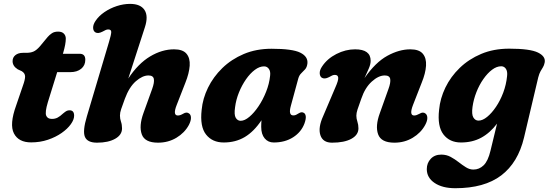

<svg xmlns="http://www.w3.org/2000/svg" viewBox="-20 -740 2897 1014"><path d="M95 -364 73.5 -374Q46.5 -391 46.5 -417Q46.5 -437 61.5 -449Q76.5 -461 101.5 -461H119Q141.5 -461 157 -467.8Q172.5 -474.5 190.5 -495L232 -545Q241 -555.5 253.8 -564.2Q266.5 -573 287 -573Q307 -573 317.2 -562.5Q327.5 -552 327.5 -536Q327.5 -508 314 -462L312 -456H400.5Q430.5 -456 430.5 -424.5Q430.5 -394.5 408.8 -376.8Q387 -359 351 -359H282L232.5 -199.5Q217 -147.5 223.8 -129.8Q230.5 -112 254 -112Q271 -112 284 -118.8Q297 -125.5 313.5 -141Q325.5 -151 332 -154.2Q338.5 -157.5 347.5 -157.5Q371.5 -157.5 371.5 -129Q371.5 -108.5 354 -84Q336.5 -59.5 305.5 -37.8Q274.5 -16 233.2 -2Q192 12 144.5 12Q78 12 53.5 -35.5Q29 -83 65.5 -183.5L100.5 -286Q113 -320 112.5 -336.8Q112 -353.5 95 -364Z M977.5 -80Q955 -38.5 911.8 -12.5Q868.5 13.5 814.5 13.5Q744.5 13.5 728.8 -30.5Q713 -74.5 737.5 -142.5L783.5 -270Q796 -304.5 792.5 -323Q789 -341.5 764 -341.5Q732.5 -341.5 697.5 -311Q662.5 -280.5 639.5 -218.5Q626 -181.5 619.8 -163.5Q613.5 -145.5 613.5 -129.5Q613.5 -113 619 -97.2Q624.5 -81.5 624.5 -62Q624.5 -27.5 588 -7Q551.5 13.5 492.5 13.5Q441.5 13.5 428.5 -17.2Q415.5 -48 439 -126L555.5 -518Q567 -556 567.5 -570.2Q568 -584.5 551.5 -584.5Q544.5 -584.5 537.5 -581.2Q530.5 -578 520.5 -572.5Q497 -560.5 483 -569.5Q472 -577 471.8 -593.5Q471.5 -610 484 -629Q501.5 -655.5 531.5 -676Q561.5 -696.5 597 -708Q632.5 -719.5 667 -719.5Q722 -719.5 743.2 -687.2Q764.5 -655 745 -595.5L657.5 -325.5Q710 -404.5 772.8 -442Q835.5 -479.5 899.5 -479.5Q945.5 -479.5 965 -456.2Q984.5 -433 981.8 -393Q979 -353 959 -303L913.5 -186.5Q891 -130 919.5 -130Q931.5 -130 947.5 -139.5Q966 -151 979.5 -140Q988.5 -133 988.5 -117.2Q988.5 -101.5 977.5 -80Z M1516 -181Q1502 -130.5 1529 -130.5Q1538 -130.5 1544 -133.8Q1550 -137 1558.5 -142Q1573 -151 1584.5 -144Q1593 -139.5 1594.8 -125.8Q1596.5 -112 1588 -88Q1571 -42.5 1528 -15Q1485 12.5 1425.5 12.5Q1396 12.5 1377.8 -9.2Q1359.5 -31 1359.5 -70Q1359.5 -88.5 1361 -105Q1321 -45 1272.5 -16.2Q1224 12.5 1161.5 12.5Q1101.5 12.5 1068.2 -29.5Q1035 -71.5 1045 -160Q1050.5 -219.5 1078.5 -276.8Q1106.5 -334 1154.2 -380.5Q1202 -427 1267.5 -454.8Q1333 -482.5 1414 -482.5Q1524.5 -482.5 1566 -461.8Q1607.5 -441 1603.5 -404.5Q1601 -384.5 1591.2 -373.8Q1581.5 -363 1571 -353Q1560.5 -343 1555.5 -326ZM1221.5 -174Q1215.5 -134 1225 -118Q1234.5 -102 1251 -102Q1272 -102 1297 -123Q1322 -144 1345.2 -178.5Q1368.5 -213 1385.2 -255Q1402 -297 1406.5 -339.5Q1409.5 -363 1400 -376.2Q1390.5 -389.5 1374.5 -389.5Q1350.5 -389.5 1325.8 -371Q1301 -352.5 1279.2 -321.2Q1257.5 -290 1242 -251.8Q1226.5 -213.5 1221.5 -174Z M1679.5 -329.5Q1669 -337 1668.5 -353.5Q1668 -370 1681 -389Q1708 -430 1756.5 -454.8Q1805 -479.5 1855.5 -479.5Q1937.5 -479.5 1937.5 -419Q1937.5 -400.5 1927.5 -377.8Q1917.5 -355 1905 -327.5Q1963 -411 2025.5 -445.2Q2088 -479.5 2147 -479.5Q2193.5 -479.5 2213 -456.2Q2232.5 -433 2230 -393Q2227.5 -353 2207 -303L2161.5 -186.5Q2139.5 -130 2167.5 -130Q2179 -130 2196 -139.5Q2214.5 -151 2227.5 -140Q2236.5 -133 2236.8 -117.2Q2237 -101.5 2225.5 -80Q2203 -38.5 2159.8 -12.5Q2116.5 13.5 2063 13.5Q1993 13.5 1977 -30.5Q1961 -74.5 1986 -142.5L2031.5 -270Q2044 -304 2040.8 -322.8Q2037.5 -341.5 2012 -341.5Q1979 -341.5 1943.2 -309Q1907.5 -276.5 1888 -218.5Q1874 -180 1868 -161.5Q1862 -143 1862 -129Q1862 -113.5 1867.5 -97.5Q1873 -81.5 1873 -62Q1873 -27.5 1835.8 -7Q1798.5 13.5 1733.5 13.5Q1685 13.5 1672 -26.2Q1659 -66 1687 -127.5L1751 -278Q1768 -316 1766.2 -330.2Q1764.5 -344.5 1748.5 -344.5Q1741.5 -344.5 1734.5 -341.5Q1727.5 -338.5 1717.5 -332.5Q1694 -320.5 1679.5 -329.5Z M2747.5 -13.5Q2716 119 2627 186.5Q2538 254 2384.5 254Q2316.5 254 2275.2 226.2Q2234 198.5 2234 153Q2234 121 2254.8 98.8Q2275.5 76.5 2310.5 76.5Q2337.5 76.5 2359.8 88.5Q2382 100.5 2401.8 116Q2421.5 131.5 2440.8 143.5Q2460 155.5 2480 155.5Q2511 155.5 2534.2 133Q2557.5 110.5 2570.5 55.5L2605 -87Q2567.5 -37.5 2521 -12.5Q2474.5 12.5 2414.5 12.5Q2354.5 12.5 2321.8 -30.2Q2289 -73 2299 -160.5Q2304.5 -220 2332.2 -277.5Q2360 -335 2407.8 -381.2Q2455.5 -427.5 2521.2 -455.2Q2587 -483 2669 -483Q2779 -483 2821 -462.5Q2863 -442 2856.5 -409.5Q2853.5 -394.5 2847.5 -385Q2841.5 -375.5 2834.8 -363.8Q2828 -352 2822.5 -331ZM2475.5 -175.5Q2470 -136 2480 -119.5Q2490 -103 2507 -103Q2528.5 -103 2552.8 -122.8Q2577 -142.5 2599.5 -175.8Q2622 -209 2637.8 -251Q2653.5 -293 2658 -338Q2661 -362.5 2652 -376.2Q2643 -390 2627 -390Q2603 -390 2578.8 -371.8Q2554.5 -353.5 2532.8 -322.5Q2511 -291.5 2496 -253.2Q2481 -215 2475.5 -175.5Z"/></svg>

Font: Fraunces 9pt SuperSoft
Style: Bold Italic
Weight: 700
Italic angle: -16°
Version: Version 1.000;[b76b70a41]